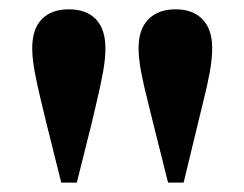

<svg xmlns="http://www.w3.org/2000/svg" viewBox="-20 -849 522 410"><path d="M205.1 -746.1Q205.1 -723.6 200.2 -696Q195.3 -668.5 186.3 -630.9Q177.2 -593.3 175.8 -585.9L144 -459H110.8L79.1 -585.9Q77.1 -595.2 68.1 -631.6Q59.1 -668 54 -696.3Q48.8 -724.6 48.8 -746.1Q48.8 -787.1 69.3 -808.1Q89.8 -829.1 127 -829.1Q164.1 -829.1 184.6 -808.1Q205.1 -787.1 205.1 -746.1ZM355 -829.1Q391.6 -829.1 412.4 -807.9Q433.1 -786.6 433.1 -746.1Q433.1 -723.6 428 -695.3Q422.9 -667 413.8 -631.1Q404.8 -595.2 402.8 -585.9L372.1 -459H338.9L307.1 -585.9Q304.7 -596.7 295.7 -632.1Q286.6 -667.5 281.2 -696Q275.9 -724.6 275.9 -746.1Q275.9 -786.6 296.9 -807.9Q317.9 -829.1 355 -829.1Z"/></svg>

Font: Noto Serif JP Black
Style: Regular
Weight: 900
Designer: Ryoko NISHIZUKA  (kana & ideographs); Frank Grießhammer (Latin, Greek & Cyrillic); Wenlong ZHANG  (bopomofo); Sandoll Co
Foundry: Adobe Systems Incorporated
Version: Version 1.001;PS 1.001;hotconv 16.6.54;makeotf.lib2.5.65590